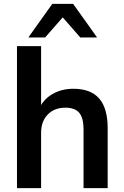

<svg xmlns="http://www.w3.org/2000/svg" viewBox="-20 -975 643 995"><path d="M68 0V-736H193V-404H179Q202 -458 250 -486.5Q298 -515 360 -515Q450 -515 494 -464.5Q538 -414 538 -311V0H413V-305Q413 -364 390.5 -390.5Q368 -417 319 -417Q262 -417 227.5 -381.5Q193 -346 193 -287V0ZM127 -781 251 -955H359L483 -781H396L305 -885L214 -781Z"/></svg>

Font: Mulish ExtraLight
Style: Bold
Weight: 700
Version: Version 3.603